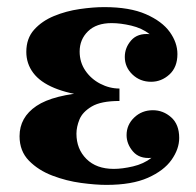

<svg xmlns="http://www.w3.org/2000/svg" viewBox="-20 -510 552 540"><path d="M35 -127Q35 -180 82.5 -212Q130 -244 236 -251L232 -239Q173 -246 133 -262.5Q93 -279 73.5 -305Q54 -331 54 -364Q54 -402 76 -426.5Q98 -451 132 -465Q166 -479 204 -484.5Q242 -490 273 -490Q345 -490 390.5 -470Q436 -450 457.5 -420Q479 -390 479 -358Q479 -321 456.5 -300.5Q434 -280 405 -280Q374 -280 352.5 -300.5Q331 -321 331 -350Q331 -376 349 -396.5Q367 -417 401 -414Q379 -431 349 -438Q319 -445 294 -445Q251 -445 227.5 -422Q204 -399 204 -365Q204 -335 220 -311.5Q236 -288 262 -274.5Q288 -261 316 -261V-226Q264 -226 238 -210.5Q212 -195 203.5 -174Q195 -153 195 -134Q195 -91 223 -63Q251 -35 300 -35Q324 -35 354 -42Q384 -49 406 -66Q372 -63 354 -84Q336 -105 336 -130Q336 -159 357.5 -179.5Q379 -200 410 -200Q439 -200 461.5 -180Q484 -160 484 -122Q484 -91 462.5 -60.5Q441 -30 396 -10Q351 10 279 10Q249 10 208 4.5Q167 -1 127.5 -16Q88 -31 61.5 -58Q35 -85 35 -127Z"/></svg>

Font: Brygada 1918
Style: Regular
Weight: 400
Designer: Mateusz Machalski | Borys Kosmynka | Przemek Hoffer
Foundry: NIEPODLEGLA 2018
Version: Version 3.006